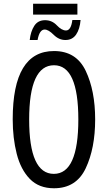

<svg xmlns="http://www.w3.org/2000/svg" viewBox="-20 -997 576 1027"><path d="M489 -358Q489 -512 438.5 -618Q388 -724 269 -724Q48 -724 48 -359Q48 -258 69.5 -174Q91 -90 139.5 -40Q188 10 269 10Q388 10 438.5 -97Q489 -204 489 -358ZM136 -358Q136 -648 269 -648Q399 -648 399 -358Q399 -67 268 -67Q136 -67 136 -358ZM157 -919H394V-977H157ZM139 -783H181Q191 -839 219 -839Q239 -839 267 -811Q295 -783 330 -783Q367 -783 387 -812Q407 -841 411 -890H367Q360 -834 333 -834Q310 -834 284 -861.5Q258 -889 221 -889Q183 -889 163.5 -859Q144 -829 139 -783Z"/></svg>

Font: Noto Sans Display Condensed
Style: Regular
Weight: 400
Width: 3
Designer: Monotype Design Team
Foundry: Monotype Imaging Inc.
Version: Version 1.900